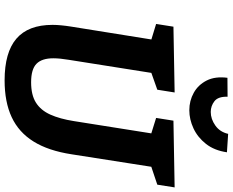

<svg xmlns="http://www.w3.org/2000/svg" viewBox="-106 -864 982 809"><g transform="rotate(90 384.5 -459.0)"><path d="M487.9 -699.3 769.1 -704.3 757.6 -631.3 667 -600.9 684.8 -622.6 629.7 -270.7Q614.7 -172.4 575.8 -109.9Q537 -47.5 473.1 -17.7Q409.2 12.1 317.9 12.1Q200.2 12.1 142.3 -37.7Q84.3 -87.5 84.3 -189.8Q84.3 -207.1 86.2 -226.3Q88 -245.5 91.3 -266.5L148.4 -622.6L161.3 -601.6L80.4 -626.3L91.9 -699.3L369.1 -704.3L357.5 -631.3L271.6 -600.9L289.2 -622.6L231.4 -257.6Q228.4 -239.4 226.7 -223.1Q225.1 -206.8 225.1 -193.2Q225.1 -144.9 248.2 -122.3Q271.3 -99.6 326 -99.6Q379.7 -99.6 411.9 -119.9Q444.2 -140.3 462.3 -180.4Q480.4 -220.6 489.7 -279.6L544.1 -622.6L559 -600.6L476.4 -626.3ZM444 -766.2Q404 -766.2 370.4 -784.9Q336.9 -803.6 318.7 -839.4Q300.6 -875.3 307.3 -926.8L387.1 -927.4Q385.8 -887.8 405.9 -872.1Q425.9 -856.5 451.1 -856.5Q481 -856.5 508.2 -875.7Q535.5 -894.8 543.5 -929.8L621.2 -924.7Q613.5 -871.6 585.8 -836.4Q558.1 -801.2 520.3 -783.7Q482.5 -766.2 444 -766.2Z"/></g></svg>

Font: Bitter Thin
Style: Italic
Weight: 100
Italic angle: -9°
Designer: Sol Matas, and Bitter project Authors
Foundry: Sol Matas
Version: Version 2.002